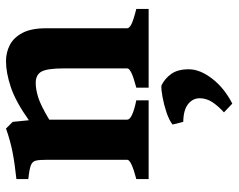

<svg xmlns="http://www.w3.org/2000/svg" viewBox="-96 -412 784 631"><g transform="rotate(-90 295.5 -97.0)"><path d="M322.3 0V-40.5Q357.4 -49.8 371.6 -56.9Q385.7 -64 385.7 -70.3V-279.8Q385.7 -332 375.5 -351.6Q365.2 -371.1 337.9 -371.1Q316.9 -371.1 290.8 -363Q264.6 -355 217.3 -326.7V-70.3Q217.3 -53.7 280.8 -40.5V0H22V-40.5Q85.4 -57.1 85.4 -70.3V-332.5Q85.4 -357.9 82.8 -370.1Q80.1 -382.3 66.9 -387.2Q53.7 -392.1 22 -395.5V-434.6Q73.2 -439.9 111.6 -447.5Q149.9 -455.1 188 -468.8L210 -446.8L215.3 -393.6Q276.4 -437 324 -452.9Q371.6 -468.8 409.7 -468.8Q438 -468.8 462.4 -456.3Q486.8 -443.8 502.2 -415Q517.6 -386.2 517.6 -337.4V-70.3Q517.6 -64 530 -57.1Q542.5 -50.3 581.1 -40.5V0ZM382.8 131.8Q382.8 168.9 351.8 209Q320.8 249 270 274.9L241.2 247.6Q261.7 229 274.7 209.5Q287.6 189.9 287.6 167.5Q287.6 145 268.3 129.6Q249 114.3 210 113.8L201.2 78.6Q215.3 67.4 240.7 58.8Q266.1 50.3 291.3 45.7Q316.4 41 329.6 42Q352.5 53.2 367.7 74.5Q382.8 95.7 382.8 131.8Z"/></g></svg>

Font: Gentium Book Plus
Style: Bold
Weight: 700
Designer: Victor Gaultney, Annie Olsen, Iska Routamaa, Becca Hirsbrunner
Foundry: SIL International
Version: Version 6.101